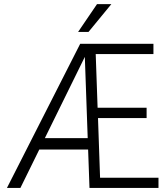

<svg xmlns="http://www.w3.org/2000/svg" viewBox="-20 -927 828 947"><path d="M761.7 0H421.4L414.6 -189.5H173.8L80.6 0H14.2L375.5 -710.9H736.8V-660.2H452.1L461.4 -395.5H703.1V-344.7H463.4L473.6 -50.3H761.7ZM201.2 -245.6H412.6L398.4 -646.5ZM458.5 -906.7H529.3L416.5 -769.5H365.2Z"/></svg>

Font: Roboto Condensed Light
Style: Regular
Weight: 300
Designer: Google
Version: Version 2.134; 2016